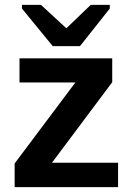

<svg xmlns="http://www.w3.org/2000/svg" viewBox="-20 -767 540 787"><path d="M464 0H40V-97L289 -429H60V-528H440V-430L193 -100H464ZM430 -732 308 -578H196L70 -732V-747H148L251 -652H253L352 -747H430Z"/></svg>

Font: Libra Sans
Style: Bold
Weight: 700
Foundry: Context Ltd
Version: Version 1.000